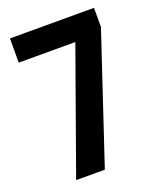

<svg xmlns="http://www.w3.org/2000/svg" viewBox="-134 -797 729 880"><g transform="rotate(-20 230.5 -357.0)"><path d="M84 0 297 -596H21V-714H431V-621L224 0Z"/></g></svg>

Font: Noto Sans Gujarati ExtraCondensed
Style: Bold
Weight: 700
Width: 2
Designer: Jelle Bosma - Monotype Design Team, Universal Thirst
Foundry: Monotype Imaging Inc.
Version: Version 2.106; ttfautohint (v1.8.4.7-5d5b)